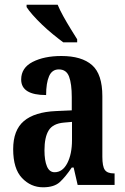

<svg xmlns="http://www.w3.org/2000/svg" viewBox="-20 -786 533 816"><path d="M163 10Q111 10 73.5 -29.5Q36 -69 36 -152Q36 -233 81.5 -271.5Q127 -310 218 -314L285 -317V-373Q285 -430 273.5 -460.5Q262 -491 230 -491Q201 -491 188.5 -462Q176 -433 176 -382Q70 -382 70 -448Q70 -498 119 -523Q168 -548 241 -548Q327 -548 371 -509.5Q415 -471 415 -377V-120Q415 -79 425.5 -64Q436 -49 464 -49H467V0H310L293 -74H285Q258 -34 234 -12Q210 10 163 10ZM212 -54Q246 -54 266 -92.5Q286 -131 286 -191V-268L252 -265Q205 -261 187 -232Q169 -203 169 -147Q169 -104 179.5 -79Q190 -54 212 -54ZM249 -606Q230 -620 206 -639.5Q182 -659 159 -681Q136 -703 118.5 -723Q101 -743 93 -756V-766H225Q234 -744 249 -717Q264 -690 280 -664Q296 -638 308 -619V-606Z"/></svg>

Font: Noto Serif Armenian ExtraCondensed
Style: Bold
Weight: 700
Width: 2
Designer: Monotype Design Team
Foundry: Monotype Imaging Inc.
Version: Version 2.008; ttfautohint (v1.8.4.7-5d5b)